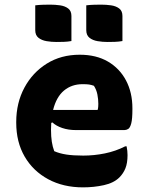

<svg xmlns="http://www.w3.org/2000/svg" viewBox="-20 -792 640 828"><path d="M324 -556Q395 -556 445.5 -526.5Q496 -497 523.5 -445Q551 -393 551 -325V-320Q551 -279 546 -260Q541 -241 533 -236Q525 -231 516 -231H308Q275 -231 248.5 -240Q222 -249 206 -264L201 -262Q200 -249 200 -234V-231Q200 -203 203.5 -180.5Q207 -158 214 -140Q237 -130 266.5 -125.5Q296 -121 339 -121Q386 -121 432.5 -130.5Q479 -140 520 -161H526Q528 -151 529 -141.5Q530 -132 530 -123Q530 -89 521 -66.5Q512 -44 495 -27Q471 -3 428 6.5Q385 16 338 16Q253 16 188 -19Q123 -54 86.5 -116.5Q50 -179 50 -263V-266Q50 -348 85 -413.5Q120 -479 181.5 -517.5Q243 -556 324 -556ZM336 -429Q289 -429 256 -401.5Q223 -374 209 -318H401Q403 -324 403.5 -331.5Q404 -339 404 -344Q404 -364 400 -384.5Q396 -405 385 -422Q374 -426 364.5 -427.5Q355 -429 336 -429ZM132 -769Q148 -771 165.5 -771.5Q183 -772 196 -772Q218 -772 239 -769Q260 -766 274 -755.5Q288 -745 288 -723V-615Q272 -612 254.5 -611.5Q237 -611 223 -611Q202 -611 181 -614.5Q160 -618 146 -629Q132 -640 132 -662ZM352 -769Q368 -771 385.5 -771.5Q403 -772 416 -772Q438 -772 459 -769Q480 -766 494 -755.5Q508 -745 508 -723V-615Q492 -612 474.5 -611.5Q457 -611 443 -611Q422 -611 401 -614.5Q380 -618 366 -629Q352 -640 352 -662Z"/></svg>

Font: Recursive Mn Csl St XBd
Style: Regular
Weight: 800
Monospace: yes
Version: Version 1.079;hotconv 1.0.112;makeotfexe 2.5.65598; ttfautoh